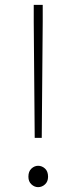

<svg xmlns="http://www.w3.org/2000/svg" viewBox="-20 -758 315 791"><path d="M123 -190 119 -668V-738H156V-668L152 -190ZM137 13Q122 13 109.5 1.5Q97 -10 97 -30Q97 -52 109.5 -63.5Q122 -75 137 -75Q153 -75 165.5 -63.5Q178 -52 178 -30Q178 -10 165.5 1.5Q153 13 137 13Z"/></svg>

Font: Noto Sans TC Thin
Style: Regular
Weight: 100
Designer: Ryoko NISHIZUKA 西塚涼子 (kana, bopomofo & ideographs); Paul D. Hunt (Latin, Greek & Cyrillic); Sandoll Communications 산돌커뮤니
Foundry: Adobe
Version: Version 2.004-H2;hotconv 1.0.118;makeotfexe 2.5.65603